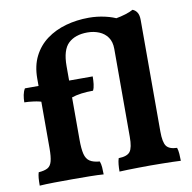

<svg xmlns="http://www.w3.org/2000/svg" viewBox="-80 -797 879 880"><g transform="rotate(-10 359.5 -357.0)"><path d="M360.7 -448Q360.7 -430.7 358.7 -412.7Q356.7 -394.7 350.7 -383.2Q321.7 -383.2 296.5 -379.9Q271.3 -376.7 245.6 -368.1V-448ZM108.7 -482.3Q108.7 -541.8 131 -585.8Q153.3 -629.9 192.3 -658.7Q231.3 -687.5 282.1 -701.8Q333 -716 389.6 -716Q427.8 -716 464.9 -707.5Q501.9 -699 523.1 -686.9L522.2 -555.1H480Q480 -588.1 465.2 -609.1Q450.4 -630.1 425.7 -640.3Q401 -650.6 371.2 -650.6Q314.7 -650.6 282.8 -620.7Q250.9 -590.8 250.9 -514.8V-216.8H108.7ZM129.4 -448V-368.5Q101.3 -378.2 75.3 -381.7Q49.3 -385.2 31.3 -385.2Q31.3 -402.4 34.5 -419.2Q37.8 -435.9 45.3 -448ZM250.9 -173.1Q250.9 -130.1 256.9 -106Q262.9 -82 279 -71.4Q295 -60.8 325.1 -58.3Q329.7 -46.1 331 -29.9Q332.2 -13.6 332.2 3Q306.6 1 268 0.5Q229.3 0 188 0Q143.1 0 102.8 0.5Q62.5 1 34.7 3Q34.7 -17.8 35.9 -32.5Q37.2 -47.1 40.7 -58.3Q67.7 -60.3 82.5 -68.3Q97.2 -76.3 102.9 -97.4Q108.7 -118.5 108.7 -158.3V-227H250.9ZM480 -191.7H622.2V-145.3Q622.2 -95.3 635.4 -77.3Q648.7 -59.3 684.8 -58.3Q688.9 -46.2 690.1 -29.8Q691.4 -13.4 691.4 3Q677 2 653.8 1.5Q630.7 1 603.6 0.5Q576.5 0 549.2 0Q522.3 0 494.5 0.5Q466.7 1 443.5 1.5Q420.3 2 406 3Q406 -14.8 407.5 -30.5Q409 -46.2 413 -58.3Q453 -59.3 466.5 -77.3Q480 -95.3 480 -145.3ZM505.7 -536.5 471.2 -686.9Q488.8 -687.3 512 -691.4Q535.1 -695.4 557.2 -702.2Q579.3 -709 593.4 -717Q606.6 -711.9 614.4 -699.5Q622.2 -687.1 622.2 -664.5V-537ZM480 -570.8H622.2V-174.8H480Z"/></g></svg>

Font: Vollkorn
Style: Regular
Weight: 400
Designer: Friedrich Althausen
Foundry: Friedrich Althausen
Version: Version 5.001